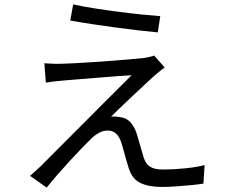

<svg xmlns="http://www.w3.org/2000/svg" viewBox="-20 -809 1040 871"><path d="M312 -789.1Q353 -779.8 406 -771.5Q459 -763.2 514.9 -755.9Q570.8 -748.5 621.1 -743.4Q671.4 -738.3 707 -735.8L695.8 -662.1Q658.7 -665.5 609.4 -671.1Q560.1 -676.8 505.9 -684.1Q451.7 -691.4 398.2 -699.5Q344.7 -707.5 298.8 -715.8ZM727.1 -502.9Q712.9 -493.2 697 -479.7Q681.2 -466.3 671.9 -458Q657.7 -444.8 632.1 -421.1Q606.4 -397.5 577.6 -370.1Q548.8 -342.8 523.4 -318.6Q498 -294.4 483.9 -279.8Q502 -281.7 522.9 -277.8Q552.2 -274.9 570.3 -255.9Q588.4 -236.8 599.1 -206.1Q606 -184.1 615.2 -151.4Q624.5 -118.7 631.8 -94.2Q641.1 -65.4 660.9 -52.7Q680.7 -40 719.2 -40Q768.6 -40 820.6 -45.4Q872.6 -50.8 908.2 -60.1L902.8 23.9Q881.8 27.3 847.9 30.8Q814 34.2 778.1 36.6Q742.2 39.1 714.8 39.1Q654.8 39.1 617.2 21.2Q579.6 3.4 564 -45.9Q559.1 -61 552.7 -83.3Q546.4 -105.5 540.5 -127.4Q534.7 -149.4 529.8 -164.1Q511.7 -216.8 469.2 -216.8Q448.2 -216.8 430.2 -207Q412.1 -197.3 395 -181.2Q380.9 -167.5 355.5 -141.4Q330.1 -115.2 300.3 -83Q270.5 -50.8 241.7 -17.8Q212.9 15.1 191.9 42L116.2 -11.2Q125 -19 137.9 -30.5Q150.9 -42 166 -56.2Q175.8 -66.4 202.9 -93.5Q230 -120.6 268.1 -158.7Q306.2 -196.8 349.4 -240.2Q392.6 -283.7 435.5 -326.7Q478.5 -369.6 515.4 -406.5Q552.2 -443.4 577.1 -467.8Q547.4 -466.3 504.6 -462.9Q461.9 -459.5 416.3 -455.8Q370.6 -452.1 331.3 -449Q292 -445.8 269 -443.8Q244.1 -441.9 224.4 -439.5Q204.6 -437 188 -434.1L181.2 -522Q198.2 -520.5 220.2 -519.8Q242.2 -519 266.1 -520Q283.2 -520.5 318.1 -522.2Q353 -523.9 397.2 -526.9Q441.4 -529.8 486.6 -533.2Q531.7 -536.6 570.1 -540Q608.4 -543.5 630.9 -545.9Q643.6 -547.4 658 -550.8Q672.4 -554.2 679.2 -557.1Z"/></svg>

Font: Source Han Sans CN
Style: Regular
Weight: 400
Designer: Ryoko NISHIZUKA  (kana, bopomofo & ideographs); Paul D. Hunt (Latin, Greek & Cyrillic); Sandoll Communications , Soo-you
Foundry: Adobe
Version: Version 2.004;hotconv 1.0.118;makeotfexe 2.5.65603